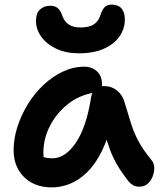

<svg xmlns="http://www.w3.org/2000/svg" viewBox="-20 -802 703 832"><path d="M205 10Q155 10 118 -10Q81 -30 60 -66.5Q39 -103 39 -151Q39 -201 55.5 -252.5Q72 -304 101 -351Q130 -398 169 -434.5Q208 -471 253 -492Q298 -513 345 -513Q378 -513 400 -493Q422 -473 422 -436Q422 -421 413.5 -412.5Q405 -404 391 -401Q325 -391 275 -351.5Q225 -312 196.5 -256.5Q168 -201 168 -141Q168 -120 171.5 -102.5Q175 -85 186 -58L123 -149Q147 -130 164.5 -123Q182 -116 207 -116Q263 -116 309 -184Q355 -252 375 -382Q379 -404 394 -416.5Q409 -429 430 -429Q464 -429 488 -409Q512 -389 520 -358Q535 -308 548 -266.5Q561 -225 581.5 -187.5Q602 -150 636 -109Q648 -95 648.5 -76Q649 -57 641.5 -37.5Q634 -18 619.5 -5.5Q605 7 584 7Q567 7 556.5 0.5Q546 -6 538 -15Q517 -42 500 -67.5Q483 -93 469 -123.5Q455 -154 443 -193.5Q431 -233 421 -286L468 -289Q450 -205 421.5 -147.5Q393 -90 357.5 -55.5Q322 -21 283 -5.5Q244 10 205 10ZM322 -571Q266 -571 224.5 -590.5Q183 -610 159.5 -642Q136 -674 136 -711Q136 -745 153.5 -761Q171 -777 198 -777Q218 -777 230 -767Q242 -757 250 -734Q258 -710 277 -696.5Q296 -683 329 -683Q366 -683 386 -696Q406 -709 414 -733Q422 -759 433 -770.5Q444 -782 464 -782Q492 -782 506.5 -765.5Q521 -749 521 -718Q521 -678 498 -644.5Q475 -611 430.5 -591Q386 -571 322 -571Z"/></svg>

Font: Shantell Sans SemiBold
Style: Regular
Weight: 600
Designer: Stephen Nixon, Anya Danilova, Shantell Martin
Foundry: Arrow Type
Version: Version 1.011;[c5ecc13dd]